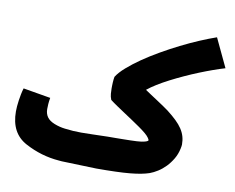

<svg xmlns="http://www.w3.org/2000/svg" viewBox="-84 -901 1236 1011"><g transform="rotate(10 534.5 -395.5)"><path d="M305.7 -5.9 289.6 -7.3Q194.3 -14.6 108.2 -60.8Q22 -106.9 22 -222.7Q22 -235.4 23.2 -250.7Q24.4 -266.1 26.9 -282.7Q29.3 -299.3 32.7 -316.4Q36.1 -333.5 41 -349.1L187.5 -324.2Q184.1 -305.2 183.1 -290.8Q182.1 -276.4 182.1 -263.7Q182.1 -238.8 194.6 -221.2Q207 -203.6 234.9 -192.6Q262.7 -181.6 292 -178.2Q321.3 -174.8 337.4 -173.8Q372.6 -171.4 438 -173.6Q503.4 -175.8 521.7 -175.8Q540 -175.8 560.5 -176Q581.1 -176.3 602.1 -176.5Q623 -176.8 642.1 -177.2Q661.1 -177.7 676.3 -178.5Q691.4 -179.2 700.2 -180.7Q714.8 -183.1 724.9 -186.3Q734.9 -189.5 736.3 -194.8Q735.8 -197.3 733.6 -200.9Q731.4 -204.6 729 -208Q723.1 -216.8 708.5 -229Q693.8 -241.2 674.3 -254.9Q654.8 -268.6 632.1 -283.7Q609.4 -298.8 586.4 -314Q563.5 -329.1 542.5 -343.3Q521.5 -357.4 505.9 -369.6Q499.5 -385.3 498.3 -401.4Q497.1 -417.5 497.1 -429.7Q497.1 -435.5 497.3 -444.3Q497.6 -453.1 498 -462.2Q498.5 -471.2 499.5 -479.2Q500.5 -487.3 501.5 -492.2Q517.1 -517.1 549.1 -545.2Q581.1 -573.2 622.8 -602.1Q664.6 -630.9 713.4 -658.9Q762.2 -687 812 -711.9Q861.8 -736.8 909.7 -757.1Q957.5 -777.3 997.1 -791L1069.3 -638.2Q1041 -629.9 1006.6 -617.7Q972.2 -605.5 935.3 -590.6Q898.4 -575.7 861.1 -558.6Q823.7 -541.5 789.6 -523.9Q755.4 -506.3 726.3 -488.3Q697.3 -470.2 676.8 -453.6Q689 -445.3 707.5 -433.1Q726.1 -420.9 745.4 -408.2Q764.6 -395.5 781.7 -384Q798.8 -372.6 807.6 -365.7Q835.9 -343.8 856.2 -324.2Q876.5 -304.7 889.2 -285.4Q901.9 -266.1 907.7 -246.1Q913.6 -226.1 913.6 -202.6Q913.6 -200.2 912.6 -193.1Q911.6 -186 910.2 -180.2Q903.8 -149.9 888.9 -124.8Q874 -99.6 855 -79.8Q835.9 -60.1 814.2 -46.4Q792.5 -32.7 772.5 -25.4Q753.9 -19 729.2 -14.2Q704.6 -9.3 670.9 -6.1Q637.2 -2.9 592.8 -1.5Q548.3 0 490.7 0Q474.1 -1 305.7 -5.9Z"/></g></svg>

Font: DimaFred
Style: Bold
Weight: 800
Designer: R.Balvardi
Foundry: R.Balvardi (r.balvardi@gmail.com)
Version: Version 1.00;August 2, 2018;FontCreator 11.5.0.2427 64-bit